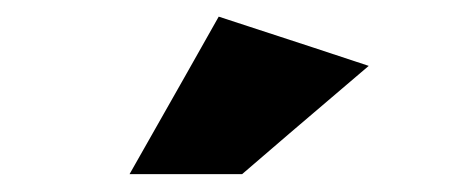

<svg xmlns="http://www.w3.org/2000/svg" viewBox="-20 -792 540 225"><path d="M131.8 -587.9Q165 -587.9 263.7 -587.9Q300.8 -620.1 412.1 -714.8Q368.2 -729.5 236.3 -772.5Q210 -725.6 131.8 -587.9Z"/></svg>

Font: Big-Shock
Style: Black
Weight: 400